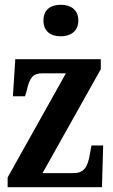

<svg xmlns="http://www.w3.org/2000/svg" viewBox="-20 -784 473 804"><path d="M235 -632C274 -632 308 -652 308 -698C308 -745 274 -764 235 -764C193 -764 162 -745 162 -698C162 -652 193 -632 235 -632ZM12 0H407L412 -175H363L357 -142C347 -80 330 -59 285 -59H158L402 -494V-536H44L34 -381H85L92 -405C104 -459 118 -477 158 -477H256L12 -41Z"/></svg>

Font: Noto Serif Sinhala ExtraCondensed
Style: Bold
Weight: 700
Width: 2
Designer: Jelle Bosma - Monotype Design Team
Foundry: Monotype Imaging Inc.
Version: Version 2.007